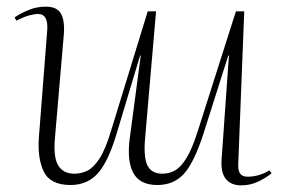

<svg xmlns="http://www.w3.org/2000/svg" viewBox="-20 -543 854 577"><path d="M24 -491Q44 -504 67.5 -513.5Q91 -523 118 -523Q153 -523 164.5 -499.5Q176 -476 171 -430L145 -127Q140 -69 155.5 -45Q171 -21 203 -21Q224 -21 242.5 -30Q261 -39 279 -66.5Q297 -94 314 -151L424 -509H449L416 -127Q411 -69 423.5 -45Q436 -21 468 -21Q487 -21 504.5 -30Q522 -39 539.5 -66.5Q557 -94 575 -151L689 -509H714L696 -51Q695 -31 701.5 -21.5Q708 -12 724 -12Q758 -12 790 -31L796 -22Q780 -9 756.5 2.5Q733 14 704 14Q674 14 658.5 -5.5Q643 -25 646 -65L668 -376H666L592 -143Q564 -56 533.5 -21.5Q503 13 453 13Q400 13 380.5 -23.5Q361 -60 370 -128Q378 -190 386.5 -252Q395 -314 403 -376H401L331 -143Q305 -56 273.5 -21.5Q242 13 192 13Q131 13 111.5 -27.5Q92 -68 97 -132L122 -453Q125 -501 95 -501Q83 -501 67 -496.5Q51 -492 29 -481Z"/></svg>

Font: Literata 72pt ExtraLight
Style: Italic
Weight: 200
Italic angle: -2°
Designer: Latin by Veronika Burian and Jose Scaglione. Greek by Irene Vlachou. Cyrillic by Vera Evstafieva
Foundry: TypeTogether
Version: Version 3.002